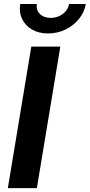

<svg xmlns="http://www.w3.org/2000/svg" viewBox="-20 -967 461 987"><path d="M290.1 -727.5 169.5 0H20.3L140.9 -727.5ZM227 -795Q179.2 -795 144.5 -815.2Q109.8 -835.5 93.5 -869.9Q77.1 -904.3 84 -946.6H169.6Q164.4 -915.8 184.8 -895.5Q205.1 -875.1 240.6 -875.1Q264.1 -875.1 284.3 -884.4Q304.6 -893.7 318.2 -909.8Q331.8 -926 334.9 -946.6H421Q414.1 -904.3 386 -869.8Q357.9 -835.3 316.4 -815.1Q274.9 -795 227 -795Z"/></svg>

Font: Adwaita Sans
Style: Italic
Weight: 400
Italic angle: -9.39999°
Designer: Rasmus Andersson
Foundry: rsms
Version: Version 4.001;git-9221beed3